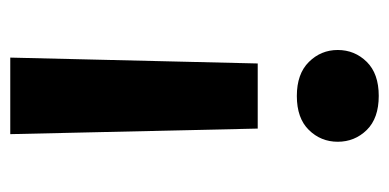

<svg xmlns="http://www.w3.org/2000/svg" viewBox="-213 -538 762 376"><g transform="rotate(-90 168.0 -350.0)"><path d="M78.4 -69.6Q78.4 -36.4 101.4 -12.8Q124.5 10.7 168.2 10.7Q211.7 10.7 234.9 -12.8Q258.1 -36.4 258.1 -69.6Q258.1 -102.5 234.7 -126.1Q211.4 -149.7 168 -149.7Q124.5 -149.7 101.4 -126.1Q78.4 -102.5 78.4 -69.6ZM104.2 -226.3H231.7L243.2 -710.9H93.3Z"/></g></svg>

Font: Roboto Flex
Style: Regular
Weight: 400
Designer: Berlow after Robertson
Foundry: Google
Version: Version 3.200;gftools[0.9.32]